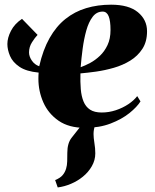

<svg xmlns="http://www.w3.org/2000/svg" viewBox="-20 -536 660 820"><path d="M226.5 264.5 215.5 233Q237 224.5 247.5 212Q258 199.5 262.5 183.5Q266.5 170.5 267 152.8Q267.5 135 267.5 116.5Q267.5 75 286.5 51.5Q305.5 28 321.5 7L408 -39.5Q394.5 -22 387 -3Q379.5 16 379.5 36.5Q379.5 52 383.2 74.8Q387 97.5 387 119Q387 148 372.2 173.8Q357.5 199.5 334 218.5Q311.5 237 283.2 249Q255 261 226.5 264.5ZM140.5 -387Q129 -375 116.5 -355.2Q104 -335.5 104 -312Q104 -295 115.8 -277.5Q127.5 -260 147.5 -253Q163.5 -323.5 191.8 -373.5Q220 -423.5 259.5 -455Q299 -486.5 348 -501.2Q397 -516 454.5 -516Q530 -516 569 -483.8Q608 -451.5 608 -402.5Q608 -358 588.2 -327.5Q568.5 -297 536.5 -277.2Q504.5 -257.5 466.2 -246.5Q428 -235.5 390.5 -230.2Q353 -225 323.5 -222.5Q322.5 -186 325 -155.5Q327.5 -125 336.8 -102.5Q346 -80 364.5 -67.8Q383 -55.5 414.5 -55.5Q445 -55.5 474.5 -65.2Q504 -75 528 -91Q552 -107 566 -125.5L580 -103Q565.5 -79.5 533 -53.2Q500.5 -27 452.5 -8.5Q404.5 10 342.5 10Q274.5 10 230.5 -20.2Q186.5 -50.5 165.2 -98.5Q144 -146.5 144 -199.5Q144 -204 144.2 -212Q144.5 -220 145 -226Q92 -231 63 -250.8Q34 -270.5 22.8 -297Q11.5 -323.5 11.5 -348Q11.5 -374.5 26.8 -404.2Q42 -434 74 -455.5ZM418.5 -486.5Q392.5 -486.5 375.5 -464Q358.5 -441.5 348.5 -405.5Q338.5 -369.5 333 -328.2Q327.5 -287 324.5 -249Q343 -255.5 365 -267.2Q387 -279 406.8 -297.8Q426.5 -316.5 439.2 -343.5Q452 -370.5 452 -408Q452 -447 444 -466.8Q436 -486.5 418.5 -486.5Z"/></svg>

Font: Merriweather 144pt Black
Style: Italic
Weight: 900
Italic angle: -7.8°
Version: Version 2.101